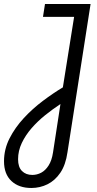

<svg xmlns="http://www.w3.org/2000/svg" viewBox="-56 -720 481 956"><path d="M100 216Q38 216 1 181.5Q-36 147 -36 83Q-36 23 -8.5 -31Q19 -85 62.5 -132Q106 -179 158 -218Q210 -257 257 -285L313 -636H158L168 -700H395L280 38Q271 101 244.5 140Q218 179 180.5 197.5Q143 216 100 216ZM105 151Q128 151 149 140Q170 129 186 104Q202 79 208 39L245 -202Q207 -177 169.5 -147Q132 -117 101.5 -82Q71 -47 52.5 -8Q34 31 34 73Q34 112 53.5 131.5Q73 151 105 151Z"/></svg>

Font: MuseoModerno Thin Light
Style: Italic
Weight: 300
Italic angle: -9°
Version: Version 1.003